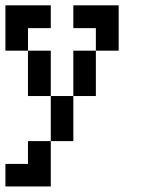

<svg xmlns="http://www.w3.org/2000/svg" viewBox="-20 -546 540 707"><path d="M250 -442.4V-526.4H417V-359.4H333V-442.4ZM0 -359.4V-526.4H167V-442.4H83V-359.4H167V-192.4H250V-359.4H333V-192.4H250V-26.4H167V-192.4H83V-359.4ZM0 57.6H83V-26.4H167V140.6H0Z"/></svg>

Font: KH Dot kagurazaka 12
Style: Regular
Weight: 400
Designer: Original version for X68000 by Keitarou Hiraki (http://hp.vector.co.jp/authors/VA000874/) / TrueType conversion by Homem
Version: Version 1.00.20150527